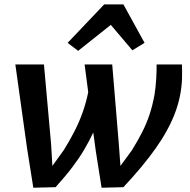

<svg xmlns="http://www.w3.org/2000/svg" viewBox="-20 -851 869 876"><path d="M132 5.5 103.5 -174 50 -557H180.5L213 -195L219 -94L271.5 -167Q298.5 -210 320.2 -252.8Q342 -295.5 357.5 -339.5Q373 -383.5 382.5 -430.5L366 -557H492L522 -195L529.5 -94L581.5 -165Q608.5 -208.5 628.5 -247.8Q648.5 -287 662.2 -328.2Q676 -369.5 685 -419Q690.5 -453.5 692.8 -492.2Q695 -531 694.5 -557H810Q810.5 -544.5 810.8 -526.8Q811 -509 810.5 -493Q807.5 -411.5 778 -334Q748.5 -256.5 690.5 -174.5Q632.5 -92.5 543 3L443.5 5.5L417.5 -159L405.5 -246.5Q386.5 -206 363.5 -167.2Q340.5 -128.5 309.2 -87.2Q278 -46 233.5 3ZM336.5 -619 288.5 -655.5 455.5 -831H543L639.5 -655.5L584 -621.5L485.5 -737.5Z"/></svg>

Font: Merriweather Sans Medium
Style: Italic
Weight: 500
Italic angle: -7.5°
Designer: Eben Sorkin
Foundry: Eben Sorkin
Version: Version 2.001